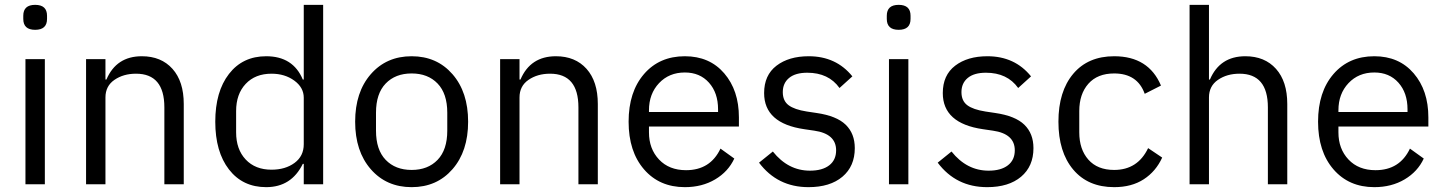

<svg xmlns="http://www.w3.org/2000/svg" viewBox="-20 -760 5959 792"><path d="M76 -682V-695Q76 -740 125 -740Q174 -740 174 -695V-682Q174 -637 125 -637Q76 -637 76 -682ZM85 0V-516H165V0Z M335 0V-516H415V-432H419Q460 -528 565 -528Q645 -528 691.5 -476Q738 -424 738 -331V0H658V-317Q658 -456 541 -456Q489 -456 452 -430.5Q415 -405 415 -358V0Z M1078 12Q981 12 924.5 -61Q868 -134 868 -258Q868 -382 924.5 -455Q981 -528 1078 -528Q1189 -528 1229 -432H1233V-740H1313V0H1233V-84H1229Q1182 12 1078 12ZM1100 -60Q1157 -60 1195 -88Q1233 -116 1233 -165V-357Q1233 -399 1194 -427.5Q1155 -456 1100 -456Q1033 -456 993.5 -414Q954 -372 954 -302V-214Q954 -144 993.5 -102Q1033 -60 1100 -60Z M1846.5 -62Q1782 12 1678 12Q1574 12 1509.5 -62Q1445 -136 1445 -258Q1445 -380 1509.5 -454Q1574 -528 1678 -528Q1782 -528 1846.5 -454Q1911 -380 1911 -258Q1911 -136 1846.5 -62ZM1825 -221V-295Q1825 -374 1785 -415.5Q1745 -457 1678 -457Q1611 -457 1571 -415.5Q1531 -374 1531 -295V-221Q1531 -142 1571 -100.5Q1611 -59 1678 -59Q1745 -59 1785 -100.5Q1825 -142 1825 -221Z M2043 0V-516H2123V-432H2127Q2168 -528 2273 -528Q2353 -528 2399.5 -476Q2446 -424 2446 -331V0H2366V-317Q2366 -456 2249 -456Q2197 -456 2160 -430.5Q2123 -405 2123 -358V0Z M2805 12Q2700 12 2636.5 -61.5Q2573 -135 2573 -258Q2573 -381 2636.5 -454.5Q2700 -528 2805 -528Q2907 -528 2967.5 -457.5Q3028 -387 3028 -276V-238H2657V-214Q2657 -146 2698.5 -102Q2740 -58 2810 -58Q2910 -58 2952 -147L3009 -106Q2984 -52 2930 -20Q2876 12 2805 12ZM2657 -298H2942V-309Q2942 -377 2904.5 -419Q2867 -461 2805 -461Q2740 -461 2698.5 -417Q2657 -373 2657 -305Z M3315 12Q3187 12 3111 -89L3168 -135Q3231 -56 3321 -56Q3372 -56 3400.5 -78Q3429 -100 3429 -140Q3429 -208 3339 -221L3298 -227Q3132 -251 3132 -376Q3132 -450 3183 -489Q3234 -528 3316 -528Q3429 -528 3496 -445L3443 -397Q3398 -460 3310 -460Q3261 -460 3235 -438.5Q3209 -417 3209 -380Q3209 -344 3233 -326Q3257 -308 3308 -300L3348 -294Q3431 -282 3468.5 -245.5Q3506 -209 3506 -149Q3506 -74 3455 -31Q3404 12 3315 12Z M3638 -682V-695Q3638 -740 3687 -740Q3736 -740 3736 -695V-682Q3736 -637 3687 -637Q3638 -637 3638 -682ZM3647 0V-516H3727V0Z M4052 12Q3924 12 3848 -89L3905 -135Q3968 -56 4058 -56Q4109 -56 4137.5 -78Q4166 -100 4166 -140Q4166 -208 4076 -221L4035 -227Q3869 -251 3869 -376Q3869 -450 3920 -489Q3971 -528 4053 -528Q4166 -528 4233 -445L4180 -397Q4135 -460 4047 -460Q3998 -460 3972 -438.5Q3946 -417 3946 -380Q3946 -344 3970 -326Q3994 -308 4045 -300L4085 -294Q4168 -282 4205.5 -245.5Q4243 -209 4243 -149Q4243 -74 4192 -31Q4141 12 4052 12Z M4576 12Q4468 12 4407 -60.5Q4346 -133 4346 -258Q4346 -383 4407 -455.5Q4468 -528 4576 -528Q4718 -528 4769 -407L4702 -373Q4672 -457 4576 -457Q4507 -457 4469.5 -414.5Q4432 -372 4432 -302V-214Q4432 -144 4469.5 -101.5Q4507 -59 4576 -59Q4673 -59 4716 -149L4774 -110Q4748 -53 4698 -20.5Q4648 12 4576 12Z M4887 0V-740H4967V-432H4971Q5012 -528 5117 -528Q5197 -528 5243.5 -476Q5290 -424 5290 -331V0H5210V-317Q5210 -456 5093 -456Q5041 -456 5004 -430.5Q4967 -405 4967 -358V0Z M5649 12Q5544 12 5480.5 -61.5Q5417 -135 5417 -258Q5417 -381 5480.5 -454.5Q5544 -528 5649 -528Q5751 -528 5811.5 -457.5Q5872 -387 5872 -276V-238H5501V-214Q5501 -146 5542.5 -102Q5584 -58 5654 -58Q5754 -58 5796 -147L5853 -106Q5828 -52 5774 -20Q5720 12 5649 12ZM5501 -298H5786V-309Q5786 -377 5748.5 -419Q5711 -461 5649 -461Q5584 -461 5542.5 -417Q5501 -373 5501 -305Z"/></svg>

Font: Anuphan
Style: Regular
Weight: 400
Designer: Mike Abbink, Paul van der Laan, Pieter van Rosmalen, Mint Tantisuwanna
Foundry: Bold Monday; Cadson Demak
Version: Version 3.002;hotconv 1.0.109;makeotfexe 2.5.65596